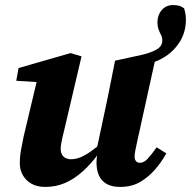

<svg xmlns="http://www.w3.org/2000/svg" viewBox="-20 -721 752 756"><path d="M158 15Q126 15 104 2.5Q82 -10 70 -31Q58 -52 58 -78Q58 -105 63 -132Q68 -159 73 -183L131 -427L167 -395L44 -403L53 -453L258 -512L301 -499L232 -205Q228 -190 225.5 -178Q223 -166 221 -155.5Q219 -145 219 -135Q219 -115 230 -104.5Q241 -94 259 -94Q278 -94 296.5 -101.5Q315 -109 337 -124.5Q359 -140 386 -163L395 -116H368Q338 -75 305 -45.5Q272 -16 236 -0.5Q200 15 158 15ZM453 15Q407 15 383.5 -9.5Q360 -34 360 -82Q360 -92 361.5 -102.5Q363 -113 366 -125H359L402 -327Q410 -366 417.5 -404Q425 -442 433 -482L538 -505Q570 -512 594.5 -525Q619 -538 619 -561Q619 -574 614 -583.5Q609 -593 604.5 -605Q600 -617 600 -634Q600 -662 617 -681.5Q634 -701 661 -701Q677 -701 686.5 -698Q696 -695 705 -688Q708 -678 710 -667Q712 -656 712 -644Q712 -594 687 -555Q662 -516 622 -493Q582 -470 538 -466L594 -499L520 -163Q516 -145 513 -129.5Q510 -114 510 -104Q510 -93 515.5 -86.5Q521 -80 531 -80Q546 -80 560 -94.5Q574 -109 597 -141L635 -117Q616 -83 590 -53Q564 -23 531 -4Q498 15 453 15Z"/></svg>

Font: Source Serif 4
Style: Bold Italic
Weight: 700
Italic angle: -12°
Designer: Frank Grießhammer
Foundry: Adobe Systems Incorporated
Version: Version 4.004;hotconv 1.0.116;makeotfexe 2.5.65601